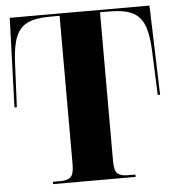

<svg xmlns="http://www.w3.org/2000/svg" viewBox="-52 -762 731 809"><g transform="rotate(-5 314.0 -357.0)"><path d="M140 0V-10H173Q201 -10 215 -22Q229 -34 229 -76V-704H186Q128 -704 94 -688Q60 -672 44 -633.5Q28 -595 25 -528L16 -336H6L19 -714H610L622 -336H612L604 -531Q601 -597 585 -634.5Q569 -672 535 -688Q501 -704 444 -704H400V-74Q400 -33 414 -21.5Q428 -10 456 -10H489V0Z"/></g></svg>

Font: Noto Serif Display SemiCondensed ExtraBold
Style: Regular
Weight: 800
Width: 4
Designer: Monotype Design Team
Foundry: Monotype Imaging Inc.
Version: Version 2.009